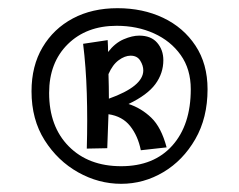

<svg xmlns="http://www.w3.org/2000/svg" viewBox="-20 -821 584 469"><path d="M276 -372Q221 -372 171 -400Q121 -428 89 -478.5Q57 -529 57 -598Q57 -660 84 -705.5Q111 -751 158 -776Q205 -801 267 -801Q329 -801 378.5 -777.5Q428 -754 457.5 -709.5Q487 -665 487 -603Q487 -533 457 -481Q427 -429 379 -400.5Q331 -372 276 -372ZM276 -415Q356 -415 401 -465.5Q446 -516 446 -603Q446 -652 421.5 -686.5Q397 -721 356 -739.5Q315 -758 265 -758Q191 -758 145.5 -713Q100 -668 100 -594Q100 -512 148 -463.5Q196 -415 276 -415ZM192 -458Q194 -528 192 -593Q190 -658 183 -714L243 -723Q244 -707 244 -694Q261 -716 282 -725Q303 -734 320 -734Q349 -734 364 -716.5Q379 -699 379 -674Q379 -642 359.5 -615.5Q340 -589 294 -567Q325 -557 349.5 -533.5Q374 -510 387 -461L324 -454Q317 -489 298 -513Q279 -537 245 -542Q244 -505 242 -459ZM299 -685Q285 -685 270 -674Q255 -663 245 -640Q246 -609 246 -580Q330 -610 330 -649Q330 -661 322.5 -673Q315 -685 299 -685Z"/></svg>

Font: Marhey
Style: Regular
Weight: 400
Designer: Nur Syamsi & Bustanul Arifin
Foundry: Namelatype
Version: Version 1.000; ttfautohint (v1.8.4.7-5d5b)